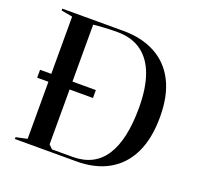

<svg xmlns="http://www.w3.org/2000/svg" viewBox="-123 -844 1017 980"><g transform="rotate(20 385.0 -354.0)"><path d="M54 -376H357V-333H54ZM386 -708Q486 -708 559.5 -668.5Q633 -629 672.5 -551.5Q712 -474 712 -359Q712 -241 673.5 -161.5Q635 -82 562.5 -41Q490 0 388 0H54V-10L115 -23V-687L54 -698V-708ZM359 -692Q325 -692 289.5 -690Q254 -688 230 -685V-35L250 -15H362Q480 -15 537.5 -104Q595 -193 595 -366Q595 -471 569 -543.5Q543 -616 490.5 -654Q438 -692 359 -692Z"/></g></svg>

Font: Kalnia
Style: Regular
Weight: 400
Designer: Frida Medrano
Foundry: Frida Medrano
Version: Version 1.105